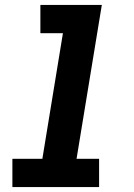

<svg xmlns="http://www.w3.org/2000/svg" viewBox="-20 -755 540 775"><path d="M30 0V-114H151L234 -621H143V-735H391L289 -114H380V0Z"/></svg>

Font: Iosevka Curly Heavy Oblique
Style: Regular
Weight: 900
Italic angle: -9°
Monospace: yes
Designer: Belleve Invis
Foundry: Belleve Invis
Version: Version 11.1.0; ttfautohint (v1.8.3)